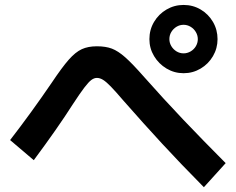

<svg xmlns="http://www.w3.org/2000/svg" viewBox="-20 -787 978 796"><path d="M599.4 -624.7Q599.4 -663.6 618.6 -696.1Q637.8 -728.6 670.3 -747.5Q702.8 -766.5 741.1 -766.5Q780 -766.5 812 -747.5Q844 -728.6 863 -696.1Q881.9 -663.6 881.9 -624.7Q881.9 -586.8 863 -554.3Q844 -521.8 811.8 -502.7Q779.5 -483.5 741.1 -483.5Q702.8 -483.5 670.3 -502.9Q637.8 -522.4 618.6 -554.6Q599.4 -586.8 599.4 -624.7ZM800.1 -624.7Q800.1 -640.5 791.9 -654.2Q783.8 -667.9 770.1 -676.1Q756.5 -684.2 741.1 -684.2Q725.3 -684.2 711.9 -676.1Q698.5 -667.9 690.3 -654.5Q682.2 -641.1 682.2 -624.7Q682.2 -609.4 690.3 -595.7Q698.5 -582.1 711.9 -573.9Q725.3 -565.8 741.1 -565.8Q756.5 -565.8 770.4 -573.9Q784.3 -582.1 792.2 -595.7Q800.1 -609.4 800.1 -624.7ZM492.6 -368.8Q458.8 -408.4 439.3 -428.4Q419.7 -448.5 406.9 -456.2Q394.1 -464 381.7 -464Q370.2 -464 358.5 -455.3Q346.8 -446.5 329.2 -423.3Q311.6 -400.2 281.3 -353.8Q219.6 -256.9 120 -122.9L21.9 -206.3Q109.3 -319.2 194.4 -444Q237.1 -507.8 265 -539.5Q292.9 -571.1 319 -583.1Q345.1 -595.1 381.7 -595.1Q418.3 -595.1 443.9 -585.4Q469.5 -575.6 499 -549.6Q528.6 -523.6 578.3 -467Q659.5 -375.3 740.5 -290.2Q821.5 -205.1 915.6 -110.7L825.2 -10.8Q726.8 -110.4 651.9 -191.6Q577 -272.7 492.6 -368.8Z"/></svg>

Font: WEMIX Pretendard Variable
Style: Regular
Weight: 400
Designer: Base glyphs from Inter by Rasmus Andersson; Hangeul glyphs from Noto Sans CJK(Source Han Sans) by Jang Soo-young and Kan
Foundry: Kil Hyung-jin
Version: Version 1.000;Glyphs 3.2 (3208)